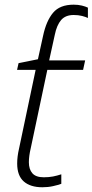

<svg xmlns="http://www.w3.org/2000/svg" viewBox="-20 -788 394 818"><path d="M160.6 9.8Q109.4 9.8 81.3 -14.9Q53.2 -39.6 53.2 -91.3Q53.2 -121.1 61 -154.3L131.8 -490.2H52.7L59.1 -519L141.6 -535.6L163.6 -635.7Q177.2 -699.2 206.1 -733.6Q234.9 -768.1 293.9 -768.1Q313 -768.1 328.9 -764.2Q344.7 -760.3 354.5 -755.4V-711.4Q345.7 -715.8 329.8 -720Q314 -724.1 293.9 -724.1Q258.8 -724.1 240.2 -702.4Q221.7 -680.7 213.4 -639.6L189.5 -530.8H342.8L334 -490.2H181.6L110.8 -155.8Q103 -122.6 103 -96.7Q103 -66.9 117.9 -49.8Q132.8 -32.7 166.5 -32.7Q188 -32.7 205.8 -36.1Q223.6 -39.6 241.2 -45.4V-4.9Q226.6 0.5 205.6 5.1Q184.6 9.8 160.6 9.8Z"/></svg>

Font: Open Sans Light
Style: Italic
Weight: 300
Italic angle: -12°
Designer: Monotype Design Team
Foundry: Monotype Imaging Inc.
Version: Version 3.003; ttfautohint (v1.8.4)